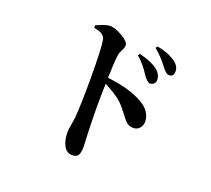

<svg xmlns="http://www.w3.org/2000/svg" viewBox="-134 -943 1267 1153"><g transform="rotate(20 500.0 -367.0)"><path d="M598.6 -663.1 608.4 -674.8Q698.2 -651.4 733.4 -618.2Q758.8 -593.8 758.8 -563.5Q758.8 -548.8 749.5 -538.6Q740.2 -528.3 724.6 -528.3Q708 -528.3 681.6 -564.5Q647.5 -621.1 598.6 -663.1ZM296.9 -727.5 295.9 -744.1Q357.4 -771.5 380.9 -771.5Q416 -771.5 462.9 -743.7Q509.8 -715.8 509.8 -693.4Q509.8 -678.7 498.5 -658.2Q487.3 -637.7 485.4 -620.1Q478.5 -564.5 476.6 -474.6Q625 -457 708 -407.2Q776.4 -365.2 776.4 -301.8Q776.4 -277.3 761.2 -260.3Q746.1 -243.2 721.7 -243.2Q695.3 -243.2 679.2 -256.8Q663.1 -270.5 638.2 -304.7Q613.3 -338.9 586.9 -364.3Q547.9 -399.4 475.6 -435.5Q470.7 -282.2 476.6 -128.9Q477.5 -110.4 478.5 -87.4Q479.5 -64.5 480 -52.2Q480.5 -40 480.5 -34.2Q480.5 3.9 470.2 20Q460 36.1 432.6 36.1Q397.5 36.1 378.4 2Q359.4 -32.2 359.4 -86.9Q359.4 -101.6 364.7 -130.4Q370.1 -159.2 372.1 -176.8Q379.9 -259.8 379.9 -434.6Q379.9 -617.2 370.1 -678.7Q363.3 -717.8 296.9 -727.5ZM682.6 -741.2 692.4 -752.9Q766.6 -739.3 811.5 -706.1Q844.7 -682.6 844.7 -647.5Q844.7 -614.3 814.5 -614.3Q794.9 -614.3 767.6 -652.3Q729.5 -703.1 682.6 -741.2Z"/></g></svg>

Font: GenRyuMin TW TTF Bold
Style: Regular
Weight: 700
Version: Version 1.300